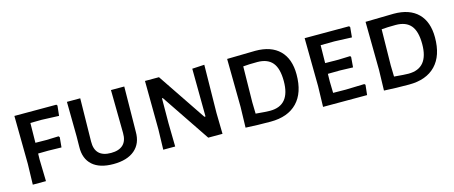

<svg xmlns="http://www.w3.org/2000/svg" viewBox="-38 -925 3197 1352"><g transform="rotate(-15 1561.0 -249.0)"><path d="M257 -425 174 -424 172 -280 252 -279 341 -282 348 -274 341 -201 244 -203 171 -202 170 -159 174 0H78L82 -150L78 -501H384L390 -493L382 -420Z M879 -501 876 -246 875 -172Q876 -87 821 -40Q766 7 665 7Q565 7 513 -39.5Q461 -86 463 -172L464 -249L461 -501H558L553 -187Q552 -130 581 -101.5Q610 -73 669 -73Q727 -73 757 -101.5Q787 -130 786 -187L782 -501Z M1463 -503 1458 -153 1461 0H1357L1120 -352H1114L1113 -170L1116 0H1029L1033 -147L1030 -501H1132L1369 -149H1377L1374 -498Z M1835 -505Q1950 -505 2011.5 -444Q2073 -383 2073 -269Q2073 -136 2005 -65.5Q1937 5 1811 5Q1716 5 1629 0L1633 -150L1629 -501ZM1827 -70Q1974 -70 1974 -247Q1974 -340 1938 -382.5Q1902 -425 1828 -425Q1766 -425 1725 -421L1721 -159L1723 -77Q1798 -70 1827 -70Z M2381 -76 2516 -80 2523 -73 2515 0H2194L2198 -150L2194 -501H2518L2524 -493L2517 -420L2390 -425L2290 -424L2288 -294L2384 -293L2471 -296L2476 -288L2470 -214L2376 -217L2287 -216L2286 -159L2288 -77Z M2844 -505Q2959 -505 3020.5 -444Q3082 -383 3082 -269Q3082 -136 3014 -65.5Q2946 5 2820 5Q2725 5 2638 0L2642 -150L2638 -501ZM2836 -70Q2983 -70 2983 -247Q2983 -340 2947 -382.5Q2911 -425 2837 -425Q2775 -425 2734 -421L2730 -159L2732 -77Q2807 -70 2836 -70Z"/></g></svg>

Font: Alegreya Sans SC Medium
Style: Regular
Weight: 500
Designer: Juan Pablo del Peral
Foundry: Huerta Tipografica
Version: Version 2.001;PS 002.001;hotconv 1.0.88;makeotf.lib2.5.64775